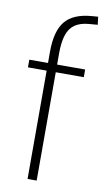

<svg xmlns="http://www.w3.org/2000/svg" viewBox="-83 -748 430 789"><g transform="rotate(10 132.5 -353.5)"><path d="M91 0V-452H13V-484H101L91 -474V-531Q91 -617 124.5 -658Q158 -699 235 -705L261 -707L265 -674L228 -671Q193 -668 171 -653Q149 -638 139 -608Q129 -578 129 -531V-474L119 -484H246V-452H129V0Z"/></g></svg>

Font: Nunito Sans 12pt ExtraLight Condensed
Style: Regular
Weight: 200
Width: 3
Version: Version 3.101;gftools[0.9.27]